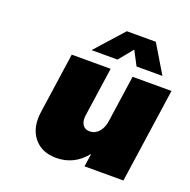

<svg xmlns="http://www.w3.org/2000/svg" viewBox="-136 -901 1034 1044"><g transform="rotate(20 381.0 -379.5)"><path d="M134.8 -198.2 185.1 -546.9H410.2L369.1 -263.2Q364.3 -229 377.4 -208.5Q390.6 -188 418 -188Q448.7 -188 470.5 -211.9Q492.2 -235.8 498 -275.9L537.1 -546.9H762.2L683.1 0H458L469.2 -76.2Q400.9 9.8 295.9 9.8Q211.4 9.8 166.3 -47.4Q121.1 -104.5 134.8 -198.2ZM277.8 -606.9 422.9 -769H590.8L688 -606.9H538.1L495.1 -689L428.2 -606.9Z"/></g></svg>

Font: Trueno Black
Style: Italic
Weight: 900
Designer: Julieta Ulanovsky
Foundry: Julieta Ulanovsky
Version: Version 3.001b | FøM Fix